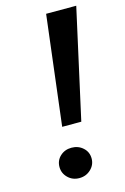

<svg xmlns="http://www.w3.org/2000/svg" viewBox="-112 -753 538 825"><g transform="rotate(-15 157.0 -340.5)"><path d="M180 -700 121 -213H206L314 -700ZM65 -49Q65 -21 85.5 -1Q106 19 136 19Q166 19 187 -1Q208 -21 208 -49Q208 -78 187 -97Q166 -116 136 -116Q106 -116 85.5 -97Q65 -78 65 -49Z"/></g></svg>

Font: Jost* 500 Medium Italic
Style: Italic
Weight: 500
Italic angle: -10°
Version: Version 3.200; ttfautohint (v0.97) -l 8 -r 50 -G 200 -x 14 -